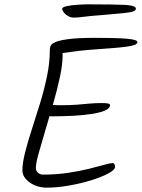

<svg xmlns="http://www.w3.org/2000/svg" viewBox="-20 -875 652 883"><path d="M195 -12Q165 -12 139.5 -23Q114 -34 98.5 -52Q83 -70 83 -91Q83 -125 95.5 -174.5Q108 -224 127 -282Q146 -340 165 -402.5Q184 -465 196.5 -526Q209 -587 209 -641Q209 -664 218.5 -672Q228 -680 238 -680Q244 -680 249 -677Q254 -674 258.5 -667.5Q263 -661 265.5 -649.5Q268 -638 268 -621Q268 -579 255.5 -520.5Q243 -462 224.5 -398Q206 -334 188 -274Q170 -214 157.5 -169Q145 -124 145 -104Q145 -88 155 -80Q165 -72 178 -72Q239 -72 292.5 -80Q346 -88 388.5 -98.5Q431 -109 459 -117Q487 -125 497 -125Q504 -125 506.5 -119.5Q509 -114 509 -107Q509 -94 478.5 -77.5Q448 -61 399.5 -46Q351 -31 296.5 -21.5Q242 -12 195 -12ZM218 -340Q204 -340 194 -343.5Q184 -347 178 -352.5Q172 -358 169 -364Q166 -370 166 -375Q166 -394 190 -394Q201 -394 210 -393.5Q219 -393 229 -392Q239 -391 254 -391Q303 -391 333.5 -393.5Q364 -396 390 -398.5Q416 -401 449 -401Q467 -401 476.5 -399Q486 -397 486 -392Q486 -377 463.5 -367Q441 -357 402.5 -351Q364 -345 316 -342.5Q268 -340 218 -340ZM213 -661Q213 -669 229 -678.5Q245 -688 290 -694.5Q335 -701 420 -701Q467 -701 503 -700Q539 -699 563 -697Q587 -695 599.5 -691Q612 -687 612 -682Q612 -673 598 -668Q584 -663 556 -659.5Q528 -656 487.5 -653Q447 -650 394 -646Q342 -642 305.5 -636Q269 -630 248 -630Q238 -630 230 -635Q222 -640 217.5 -647Q213 -654 213 -661ZM452 -806Q397 -802 367 -798Q337 -794 319 -794Q306 -794 293.5 -801Q281 -808 273.5 -817.5Q266 -827 266 -834Q266 -842 286 -846.5Q306 -851 334.5 -853Q363 -855 386 -855Q503 -855 554 -852.5Q605 -850 605 -835Q605 -827 592.5 -822.5Q580 -818 547 -814.5Q514 -811 452 -806Z"/></svg>

Font: Kalam Variable Light
Style: Regular
Weight: 300
Designer: Lipi Raval, Jonny Pinhorn
Foundry: Indian Type Foundry
Version: Version 3.000